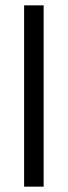

<svg xmlns="http://www.w3.org/2000/svg" viewBox="-20 -673 253 717"><path d="M70 -653H143V24H70Z"/></svg>

Font: BM HANNA Air
Style: Regular
Weight: 400
Designer: Woowa Brothers : Cheoljun Lim; Soyoung Lee; Taehyun Cha; Byungsun Park; Minjin Kim; Hyesun Chae; Myungsoo Han; Bongjin K
Foundry: Sandoll Communications Inc.
Version: Version 1.000;PS 1;hotconv 16.6.51;makeotf.lib2.5.65220